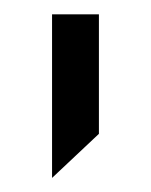

<svg xmlns="http://www.w3.org/2000/svg" viewBox="-20 -113 212 270"><path d="M119.1 -92.8V75.2L53.2 137.2V-92.8Z"/></svg>

Font: D-DIN-PRO
Style: Regular
Weight: 400
Designer: Charles Nix
Foundry: Datto Inc.
Version: Version 1.000;hotconv 1.0.109;makeotfexe 2.5.65596